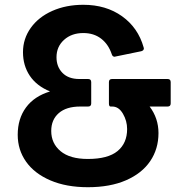

<svg xmlns="http://www.w3.org/2000/svg" viewBox="-20 -768 762 802"><path d="M54 -205Q54 -272 88.5 -319Q123 -366 189 -386Q133 -409 104.5 -451.5Q76 -494 76 -550Q76 -606 108.5 -651.5Q141 -697 198.5 -722.5Q256 -748 328 -748Q423 -748 490 -700Q557 -652 580 -570L581 -566Q581 -557 570 -554L463 -532L459 -531Q450 -531 447 -541Q433 -583 402.5 -606.5Q372 -630 328 -630Q279 -630 247.5 -601.5Q216 -573 216 -529Q216 -489 241 -463.5Q266 -438 311 -438H348Q361 -438 361 -425V-336Q361 -323 348 -323H315Q257 -323 225.5 -295.5Q194 -268 194 -221Q194 -169 233 -136.5Q272 -104 347 -104Q431 -104 471 -137Q511 -170 511 -229Q511 -263 493.5 -293Q476 -323 449 -323H442Q435 -323 435 -336V-425Q435 -438 448 -438H680Q693 -438 693 -425V-336Q693 -323 680 -323H605Q642 -274 642 -212Q642 -146 607.5 -95Q573 -44 506.5 -15Q440 14 347 14Q257 14 190.5 -14.5Q124 -43 89 -92.5Q54 -142 54 -205Z"/></svg>

Font: LINE Seed Sans KR Bold
Style: Regular
Weight: 700
Designer: LINE BX Design & Sandoll Inc & Dalton Maag Ltd
Foundry: Sandoll Inc.
Version: Version 1.000